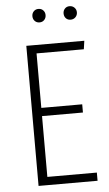

<svg xmlns="http://www.w3.org/2000/svg" viewBox="-58 -896 532 934"><g transform="rotate(-5 207.5 -429.0)"><path d="M198.2 -825.2Q198.2 -811 189.2 -801.5Q180.2 -792 166 -792Q151.9 -792 142.8 -801.5Q133.8 -811 133.8 -825.2Q133.8 -838.9 142.8 -848.4Q151.9 -857.9 166 -857.9Q180.2 -857.9 189.2 -848.4Q198.2 -838.9 198.2 -825.2ZM351.1 -825.2Q351.1 -811 341.6 -801.5Q332 -792 317.9 -792Q303.7 -792 294.9 -801.3Q286.1 -810.5 286.1 -825.2Q286.1 -838.9 294.9 -848.4Q303.7 -857.9 317.9 -857.9Q332 -857.9 341.6 -848.4Q351.1 -838.9 351.1 -825.2ZM375 -684.1 369.1 -643.1H138.2V-377H337.9V-336.9H138.2V-40H379.9V0H91.8V-684.1Z"/></g></svg>

Font: Fira Sans Compressed ExtraLight
Style: Regular
Weight: 250
Width: 1
Designer: Carrois Corporate & Edenspiekermann AG
Foundry: Carrois Corporate GbR & Edenspiekermann AG
Version: Version 4.203;PS 004.203;hotconv 1.0.88;makeotf.lib2.5.64775